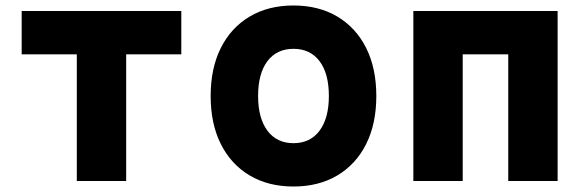

<svg xmlns="http://www.w3.org/2000/svg" viewBox="-20 -660 2140 700"><path d="M260 0V-462H59V-620H641V-462H440V0Z M1050 20Q958 20 890 -20.5Q822 -61 785 -135Q748 -209 748 -310Q748 -411 785 -485Q822 -559 890 -599.5Q958 -640 1050 -640Q1142 -640 1210 -599.5Q1278 -559 1315 -485Q1352 -411 1352 -310Q1352 -209 1315 -135Q1278 -61 1210 -20.5Q1142 20 1050 20ZM1050 -138Q1111 -138 1145 -183.5Q1179 -229 1179 -310Q1179 -392 1145 -437Q1111 -482 1050 -482Q989 -482 955 -437Q921 -392 921 -310Q921 -229 955 -183.5Q989 -138 1050 -138Z M1487 0V-620H2013V0H1833V-462H1667V0Z"/></svg>

Font: Martian Mono ExtraBold
Style: Regular
Weight: 800
Monospace: yes
Designer: Roman Shamin
Foundry: Evil Martians
Version: Version 1.000; ttfautohint (v1.8.4.7-5d5b)